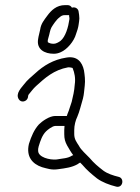

<svg xmlns="http://www.w3.org/2000/svg" viewBox="-20 -701 548 750"><path d="M89 -320C89.7 -325.4 90 -330 93 -333C101.9 -343.3 109.9 -355.2 121 -365C155.9 -396.7 190.2 -427.9 246 -438C249.2 -438.5 266.5 -436.5 264 -434C271 -417.6 275.7 -394.8 272 -371C270.2 -344.2 265.3 -325.9 260 -303L252 -279C248.4 -265.7 244.3 -259.6 241 -248H196C173 -248 144.7 -227.7 132 -215C113.5 -194.7 102.2 -168.4 93 -139C81.3 -89.1 106.6 -60.5 144 -48C164.2 -42.6 181.8 -36 207 -40C237.7 -44.1 260.2 -47.1 282 -59C285.8 -61.4 289 -64 293 -66L301 -58C320.2 -35.6 336.2 -22.2 359 -4C379.3 10.8 406.7 21.2 434 28C459.9 34.5 467.1 -4.2 444 -10C421.4 -15.6 399.6 -22.6 383 -35C362.3 -51.1 347.4 -63.4 330 -84C316.5 -98.5 296.6 -114.8 288 -132C279.4 -145.5 270 -157 270 -177V-193C270 -211.5 275.2 -231.3 282 -245C290.5 -264.2 297.6 -294.7 304 -316C308.4 -333.7 308.4 -345.2 311 -366C313.6 -388 310.9 -407.4 308 -426C300.9 -459.3 280.9 -483.4 239 -476C188.3 -468.2 149.7 -444.3 118 -415C103.2 -401.5 86.3 -388.5 75 -373C64.9 -359.5 38.9 -335.8 53.5 -313C63.1 -298.1 85.1 -304.2 89 -320ZM261 -671C257 -677.7 251.3 -681 244 -681H234C201 -681 180.3 -660.8 165 -640C152.1 -622.4 140 -608.3 137 -586C134.6 -572.6 130.5 -560.9 129 -549C121.6 -508.2 153.9 -491 190 -491C199.3 -491 208.3 -493 217 -497C241.9 -507.4 269.2 -539.6 277 -568L283 -586C285 -592.7 286.3 -598.7 287 -604L289 -618C290.3 -624.7 290.3 -633 289 -643L287 -656C285.8 -665.9 276.3 -673.4 265 -672C263.7 -672 262.3 -671.7 261 -671ZM250 -642V-638C251.3 -632 251.7 -627.7 251 -625C246.9 -596.2 236.4 -557.3 216 -541C209.7 -536.5 199.1 -530 190 -530C179.3 -530 173.4 -532.1 167 -536C164.9 -542.2 168.5 -550.8 170 -557C173.6 -567.9 175.4 -584.1 181 -594C187.5 -604.9 200.9 -624.8 211 -632C218.4 -638.4 223 -642 234 -642ZM232 -209C231.3 -203.7 231 -198.3 231 -193V-177C231 -158.6 234.4 -147.2 242 -133C249.9 -119.8 256.4 -107.4 266 -95L261 -93C244.6 -82 225.1 -82.5 201 -78C174 -75.5 129 -86.6 129 -112C128.3 -116 129 -121.7 131 -129C138.1 -152.1 144.7 -172.7 160 -188C165.4 -193.4 184.5 -209 196 -209Z"/></svg>

Font: Just Breathe
Style: Regular
Weight: 400
Foundry: Cannot Into Space Fonts
Version: Version 0.72